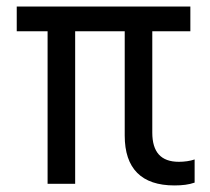

<svg xmlns="http://www.w3.org/2000/svg" viewBox="-20 -560 640 585"><path d="M125 0H209V-464.8H360V-147Q360 -71.6 398.1 -33.3Q436.2 5 511.4 5Q529.5 5 544.7 3Q559.8 1 573 -3.6V-74.2Q562.8 -70.6 550.1 -68.8Q537.3 -67 525 -67Q484.1 -67 464 -89.2Q444 -111.4 444 -155.8V-464.8H560V-540H31V-464.8H125Z"/></svg>

Font: CommitMonoV143 ExtLt
Style: Regular
Weight: 200
Monospace: yes
Designer: Eigil Nikolajsen
Foundry: Eigil Nikolajsen
Version: Version 1.143